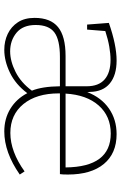

<svg xmlns="http://www.w3.org/2000/svg" viewBox="150 -720 577 918"><g transform="rotate(90 439.0 -261.5)"><path d="M98 -389 90 -493Q196 -530 270 -530Q340 -530 379.5 -497.5Q419 -465 420 -402L421 -390Q447 -457 499.5 -493.5Q552 -530 622 -530Q714 -530 764.5 -469Q815 -408 815 -297Q815 -281 814.5 -274Q814 -267 813 -259H427V-254Q427 -147 478 -84.5Q529 -22 616 -22Q705 -22 800 -90L815 -67Q709 7 609 7Q548 7 500.5 -22Q453 -51 426 -103Q384 -47 328 -20Q272 7 219 7Q177 7 142.5 -9.5Q108 -26 87 -58Q66 -90 66 -138Q66 -214 110 -250Q154 -286 248 -286H393V-387Q393 -444 360.5 -472.5Q328 -501 267 -501Q238 -501 203.5 -495Q169 -489 129 -476L122 -389ZM619 -502Q536 -502 485 -444.5Q434 -387 428 -286H781Q779 -502 619 -502ZM226 -21Q273 -21 324.5 -47Q376 -73 414 -125Q394 -174 393 -259H253Q171 -259 135.5 -232.5Q100 -206 100 -143Q100 -82 137 -51.5Q174 -21 226 -21Z"/></g></svg>

Font: Bitter ExtraLight
Style: Regular
Weight: 200
Designer: Sol Matas, and Bitter project Authors
Foundry: Sol Matas
Version: Version 2.001